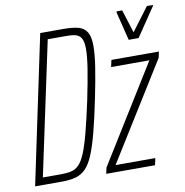

<svg xmlns="http://www.w3.org/2000/svg" viewBox="-81 -802 850 880"><g transform="rotate(-10 344.0 -362.5)"><path d="M12 0 157 -688H265Q309 -688 335.5 -680.5Q362 -673 374.5 -651Q387 -629 387 -588Q387 -549 378 -490Q369 -431 351 -344Q333 -256 317 -195Q301 -134 285 -95.5Q269 -57 249.5 -36.5Q230 -16 203 -8Q176 0 138 0ZM54 -34H139Q166 -34 186 -38.5Q206 -43 222 -59Q238 -75 252 -108.5Q266 -142 281 -199Q296 -256 315 -344Q333 -431 342 -488Q351 -545 351 -579Q351 -604 346 -619.5Q341 -635 330.5 -642.5Q320 -650 305 -652Q290 -654 270 -654H186ZM343 0 349 -28 628 -478H450L457 -510H678L672 -482L392 -32H577L570 0ZM551 -587 518 -720 519 -725H545L579 -617L660 -725H688L687 -720L597 -587Z"/></g></svg>

Font: Saira ExtraCondensed Thin
Style: Italic
Weight: 250
Width: 2
Italic angle: -12°
Designer: Hector Gatti with collaboration of the Omnibus-Type team
Foundry: Omnibus-Type
Version: Version 1.101